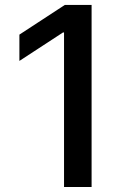

<svg xmlns="http://www.w3.org/2000/svg" viewBox="-20 -747 513 767"><path d="M345.9 -727.3H239L57.5 -608.7V-503.6L231.5 -617.2H235.8V0H345.9Z"/></svg>

Font: Magic Ui Pro Medium
Style: Regular
Weight: 500
Designer: Stefan Endress, Andreas Faust
Version: Version 1.000;FEAKit 1.0